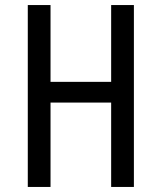

<svg xmlns="http://www.w3.org/2000/svg" viewBox="-20 -740 640 760"><path d="M180 -720V-416H420V-720H510V0H420V-334H180V0H90V-720Z"/></svg>

Font: JetBrainsMono NF
Style: Regular
Weight: 400
Monospace: yes
Designer: Philipp Nurullin, Konstantin Bulenkov
Foundry: JetBrains
Version: Version 1.0.2; ttfautohint (v1.8.3)